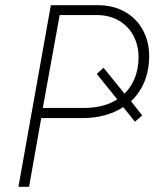

<svg xmlns="http://www.w3.org/2000/svg" viewBox="-20 -720 606 740"><path d="M500 -251 528 -275 485 -330C529 -371 555 -430 555 -505C555 -616 477 -700 359 -700H176L51 0H92L139 -265H300C360 -265 413 -280 455 -307ZM145 -304 210 -662H354C450 -662 514 -593 514 -500C514 -440 494 -393 460 -359L379 -459L353 -435L432 -337C398 -315 354 -304 304 -304Z"/></svg>

Font: Fixel Text 20240404 ExtraLight
Style: Italic
Weight: 200
Width: 4
Italic angle: -10°
Designer: AlfaBravo + MacPaw
Foundry: Kyrylo Tkachov, Marchela Mozhyna, Serhii Makarenko, Maria Weinstein, Zakhar Kryvoshyya
Version: Version 1.211;Glyphs 3.2 (3225)